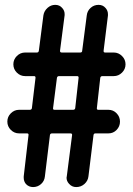

<svg xmlns="http://www.w3.org/2000/svg" viewBox="-20 -759 540 779"><path d="M114.3 0Q96.7 0 85 -12.7Q76.2 -23.4 76.2 -38.1Q76.2 -40 76.2 -43L95.7 -210.9Q96.7 -217.8 89.8 -217.8H57.6Q38.1 -217.8 23.9 -231.9Q9.8 -246.1 9.8 -265.6Q9.8 -285.2 23.9 -299.3Q38.1 -313.5 57.6 -313.5H100.6Q108.4 -313.5 109.4 -320.3L124 -442.4Q125 -450.2 118.2 -450.2H82Q62.5 -450.2 48.3 -464.4Q34.2 -478.5 34.2 -498Q34.2 -517.6 48.3 -531.7Q62.5 -545.9 82 -545.9H129.9Q136.7 -545.9 137.7 -553.7L156.2 -697.3Q159.2 -714.8 172.9 -727.1Q186.5 -739.3 204.1 -739.3Q221.7 -739.3 232.4 -726.6Q242.2 -715.8 242.2 -702.1Q242.2 -699.2 242.2 -697.3L223.6 -553.7Q222.7 -545.9 230.5 -545.9H305.7Q313.5 -545.9 313.5 -553.7L332 -696.3Q334 -714.8 347.7 -727.1Q361.3 -739.3 379.9 -739.3Q397.5 -739.3 408.2 -726.6Q418 -715.8 418 -701.2Q418 -699.2 418 -696.3L400.4 -553.7Q399.4 -545.9 406.2 -545.9H441.4Q460.9 -545.9 475.1 -531.7Q489.3 -517.6 489.3 -498Q489.3 -478.5 475.1 -464.4Q460.9 -450.2 441.4 -450.2H395.5Q387.7 -450.2 386.7 -442.4L373 -320.3Q372.1 -313.5 378.9 -313.5H419.9Q439.5 -313.5 453.1 -299.3Q466.8 -285.2 466.8 -265.6Q466.8 -246.1 453.1 -231.9Q439.5 -217.8 419.9 -217.8H367.2Q360.4 -217.8 359.4 -210.9L338.9 -43.9Q336.9 -25.4 322.8 -12.7Q308.6 0 289.1 0Q271.5 0 259.8 -13.7Q250 -24.4 250 -38.1Q250 -41 251 -43.9L272.5 -210.9Q273.4 -217.8 265.6 -217.8H191.4Q183.6 -217.8 182.6 -210.9L162.1 -43Q160.2 -24.4 146.5 -12.2Q132.8 0 114.3 0ZM195.3 -320.3Q194.3 -313.5 201.2 -313.5H276.4Q284.2 -313.5 285.2 -320.3L298.8 -442.4Q299.8 -450.2 293 -450.2H219.7Q211.9 -450.2 210.9 -442.4Z"/></svg>

Font: Gen Jyuu Gothic Monospace Bold
Style: Bold
Weight: 700
Designer: [Source Han Sans]
Ryoko NISHIZUKA  (kana & ideographs); Paul D. Hunt (Latin, Greek & Cyrillic); Wenlong ZHANG  (bopomofo
Version: Version 1.002.20150607